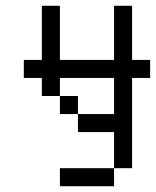

<svg xmlns="http://www.w3.org/2000/svg" viewBox="-20 -520 540 665"><path d="M187.5 -312.5H375V-500H437.5V-312.5H500V-250H437.5V62.5H375V-62.5H250V-125H375V-250H187.5V-187.5H125V-250H62.5V-312.5H125V-500H187.5ZM187.5 62.5H375V125H187.5ZM187.5 -187.5H250V-125H187.5Z"/></svg>

Font: 寒蝉点阵体 16px
Style: Regular
Weight: 400
Designer: Designed by Warren2060
Foundry: ChillType
Version: Version 1.000